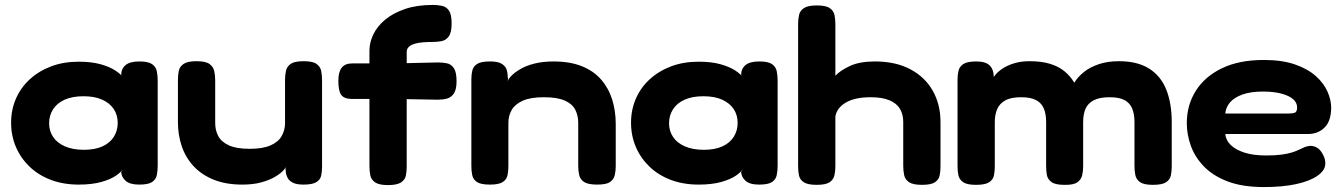

<svg xmlns="http://www.w3.org/2000/svg" viewBox="-20 -740 5439 778"><path d="M544 8Q506 8 489 -7.5Q472 -23 471 -43L483 -61Q474 -45 451 -29Q428 -13 390 -2.5Q352 8 299 8Q237 8 186.5 -11Q136 -30 100 -64.5Q64 -99 44.5 -144.5Q25 -190 25 -243Q25 -295 44.5 -340Q64 -385 100.5 -418.5Q137 -452 187 -471Q237 -490 299 -490Q350 -490 386.5 -480Q423 -470 447 -454.5Q471 -439 482 -422L471 -436Q471 -461 488.5 -476Q506 -491 545 -491Q581 -491 596.5 -480Q612 -469 615.5 -451Q619 -433 619 -413V-68Q619 -49 615.5 -31Q612 -13 596.5 -2.5Q581 8 544 8ZM320 -133Q365 -133 395.5 -147Q426 -161 441.5 -186Q457 -211 457 -242Q457 -274 441 -298Q425 -322 394.5 -336Q364 -350 318 -350Q273 -350 242 -336Q211 -322 195 -297Q179 -272 179 -240Q179 -210 195 -185.5Q211 -161 243 -147Q275 -133 320 -133Z M962 8Q896 8 847 -11.5Q798 -31 765.5 -65.5Q733 -100 717 -146Q701 -192 701 -245V-416Q701 -436 704.5 -453Q708 -470 724 -481Q740 -492 776 -492Q813 -492 828.5 -481Q844 -470 848 -452.5Q852 -435 852 -415V-241Q852 -212 864.5 -188.5Q877 -165 907.5 -151Q938 -137 992 -137Q1045 -137 1076.5 -151Q1108 -165 1121.5 -189Q1135 -213 1135 -241V-417Q1135 -437 1139 -454Q1143 -471 1158.5 -481.5Q1174 -492 1211 -492Q1247 -492 1262.5 -481Q1278 -470 1281.5 -452.5Q1285 -435 1285 -416V-64Q1285 -45 1281.5 -28.5Q1278 -12 1262 -2Q1246 8 1210 8Q1181 8 1166 0Q1151 -8 1145 -20Q1139 -32 1138 -42.5Q1137 -53 1137 -58L1142 -74Q1142 -66 1131 -52.5Q1120 -39 1097 -25Q1074 -11 1040.5 -1.5Q1007 8 962 8Z M1552 10Q1516 10 1500 -1Q1484 -12 1480.5 -29.5Q1477 -47 1477 -67V-535Q1477 -568 1493 -601Q1509 -634 1541 -660.5Q1573 -687 1621 -703.5Q1669 -720 1734 -720Q1753 -720 1770.5 -716.5Q1788 -713 1799 -697.5Q1810 -682 1810 -645Q1810 -608 1798.5 -592.5Q1787 -577 1770 -573.5Q1753 -570 1733 -570Q1712 -570 1693 -568.5Q1674 -567 1659.5 -562.5Q1645 -558 1636.5 -550Q1628 -542 1628 -529V-64Q1628 -45 1624.5 -28Q1621 -11 1604.5 -0.5Q1588 10 1552 10ZM1406 -483H1579L1755 -487Q1774 -487 1791 -483.5Q1808 -480 1819 -464Q1830 -448 1830 -411Q1830 -377 1819 -361Q1808 -345 1791 -340.5Q1774 -336 1754 -336L1586 -339H1403Q1373 -340 1362 -356.5Q1351 -373 1351 -412Q1351 -448 1364.5 -465.5Q1378 -483 1406 -483Z M1965 8Q1928 8 1912.5 -2.5Q1897 -13 1893.5 -30.5Q1890 -48 1890 -67V-419Q1890 -438 1894 -454.5Q1898 -471 1913.5 -481Q1929 -491 1966 -491Q1998 -491 2013 -481.5Q2028 -472 2032.5 -459Q2037 -446 2037 -435Q2037 -424 2039 -421L2034 -400Q2035 -414 2049 -429.5Q2063 -445 2087.5 -459.5Q2112 -474 2146 -482.5Q2180 -491 2223 -491Q2289 -491 2337 -472Q2385 -453 2415.5 -418Q2446 -383 2460.5 -337Q2475 -291 2475 -238V-66Q2475 -47 2471 -30Q2467 -13 2452 -2.5Q2437 8 2400 8Q2363 8 2347 -2.5Q2331 -13 2327 -30.5Q2323 -48 2323 -67V-242Q2323 -272 2311 -295.5Q2299 -319 2268.5 -332.5Q2238 -346 2184 -346Q2130 -346 2098.5 -332Q2067 -318 2053.5 -294.5Q2040 -271 2040 -242V-66Q2040 -47 2036.5 -30Q2033 -13 2017.5 -2.5Q2002 8 1965 8Z M3056 8Q3018 8 3001 -7.5Q2984 -23 2983 -43L2995 -61Q2986 -45 2963 -29Q2940 -13 2902 -2.5Q2864 8 2811 8Q2749 8 2698.5 -11Q2648 -30 2612 -64.5Q2576 -99 2556.5 -144.5Q2537 -190 2537 -243Q2537 -295 2556.5 -340Q2576 -385 2612.5 -418.5Q2649 -452 2699 -471Q2749 -490 2811 -490Q2862 -490 2898.5 -480Q2935 -470 2959 -454.5Q2983 -439 2994 -422L2983 -436Q2983 -461 3000.5 -476Q3018 -491 3057 -491Q3093 -491 3108.5 -480Q3124 -469 3127.5 -451Q3131 -433 3131 -413V-68Q3131 -49 3127.5 -31Q3124 -13 3108.5 -2.5Q3093 8 3056 8ZM2832 -133Q2877 -133 2907.5 -147Q2938 -161 2953.5 -186Q2969 -211 2969 -242Q2969 -274 2953 -298Q2937 -322 2906.5 -336Q2876 -350 2830 -350Q2785 -350 2754 -336Q2723 -322 2707 -297Q2691 -272 2691 -240Q2691 -210 2707 -185.5Q2723 -161 2755 -147Q2787 -133 2832 -133Z M3289 9Q3253 9 3237 -1.5Q3221 -12 3217.5 -29.5Q3214 -47 3214 -67V-643Q3214 -663 3218 -680Q3222 -697 3238 -707.5Q3254 -718 3290 -718Q3327 -718 3342.5 -707Q3358 -696 3361.5 -679Q3365 -662 3365 -642V-433Q3384 -454 3423.5 -472.5Q3463 -491 3525 -491Q3609 -491 3668.5 -459.5Q3728 -428 3759.5 -372.5Q3791 -317 3791 -245V-66Q3791 -46 3787.5 -29Q3784 -12 3768.5 -1.5Q3753 9 3716 9Q3680 9 3664 -1.5Q3648 -12 3644 -29.5Q3640 -47 3640 -67V-246Q3640 -276 3627 -298.5Q3614 -321 3584.5 -333.5Q3555 -346 3508 -346Q3444 -346 3407.5 -324.5Q3371 -303 3365 -268V-66Q3365 -46 3361 -29Q3357 -12 3341.5 -1.5Q3326 9 3289 9Z M3935 9Q3898 9 3882.5 -2Q3867 -13 3863.5 -30Q3860 -47 3860 -67V-417Q3860 -437 3864 -453.5Q3868 -470 3883.5 -480.5Q3899 -491 3936 -491Q3974 -491 3990.5 -474.5Q4007 -458 4007 -425L3997 -411Q4002 -423 4013.5 -437Q4025 -451 4044.5 -463.5Q4064 -476 4091 -484Q4118 -492 4152 -492Q4200 -492 4234.5 -481.5Q4269 -471 4293 -451.5Q4317 -432 4333 -405Q4348 -429 4372.5 -448.5Q4397 -468 4432.5 -480Q4468 -492 4514 -492Q4589 -492 4636.5 -462Q4684 -432 4706 -376.5Q4728 -321 4728 -245V-66Q4728 -47 4724.5 -29.5Q4721 -12 4705 -1.5Q4689 9 4652 9Q4615 9 4599.5 -2Q4584 -13 4580.5 -30.5Q4577 -48 4577 -67V-246Q4577 -277 4568 -299.5Q4559 -322 4537.5 -334Q4516 -346 4476 -346Q4436 -346 4412.5 -334Q4389 -322 4379 -300Q4369 -278 4369 -245V-66Q4369 -47 4365 -29.5Q4361 -12 4345 -1Q4329 10 4292 9Q4256 9 4240.5 -2.5Q4225 -14 4222 -31Q4219 -48 4219 -67V-246Q4219 -277 4210 -299.5Q4201 -322 4179 -334Q4157 -346 4118 -346Q4076 -346 4053 -333Q4030 -320 4020.5 -297.5Q4011 -275 4011 -246V-66Q4011 -46 4007.5 -29Q4004 -12 3988 -1.5Q3972 9 3935 9Z M5102 18Q5015 18 4955.5 -4.5Q4896 -27 4859 -65Q4822 -103 4805.5 -149Q4789 -195 4789 -241Q4789 -314 4825.5 -372Q4862 -430 4931.5 -463.5Q5001 -497 5101 -497Q5175 -497 5227 -479Q5279 -461 5311.5 -432Q5344 -403 5359 -369Q5374 -335 5374 -304Q5374 -250 5347.5 -223.5Q5321 -197 5280 -197H4945Q4947 -172 4967 -152.5Q4987 -133 5023 -121.5Q5059 -110 5110 -110Q5147 -110 5173 -113.5Q5199 -117 5216 -122.5Q5233 -128 5245 -134Q5257 -140 5267 -144Q5277 -148 5289 -149Q5304 -149 5317 -141.5Q5330 -134 5340 -115Q5347 -102 5349 -92Q5351 -82 5350 -73Q5348 -48 5317.5 -27Q5287 -6 5232 6Q5177 18 5102 18ZM4945 -280H5202Q5218 -280 5227 -283.5Q5236 -287 5236 -305Q5236 -324 5220 -338Q5204 -352 5173 -360.5Q5142 -369 5097 -369Q5048 -369 5014.5 -357Q4981 -345 4964 -325Q4947 -305 4945 -280Z"/></svg>

Font: Fredoka SemiExpanded SemiBold
Style: Regular
Weight: 600
Width: 6
Designer: Ben Nathan
Foundry: Milena B. Brandão, Ben Nathan
Version: Version 2.001